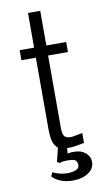

<svg xmlns="http://www.w3.org/2000/svg" viewBox="-93 -734 518 921"><g transform="rotate(-10 166.5 -273.5)"><path d="M125 41 139.6 47.9Q144.5 43.9 155.3 43Q163.1 42 172.9 42Q201.2 42 210.9 46.9Q223.6 53.7 223.6 73.2Q223.6 87.9 208 94.7Q192.4 102.5 163.1 102.5Q145.5 102.5 125 96.7Q105.5 91.8 94.7 85L85.9 104.5Q99.6 119.1 121.1 128.9Q148.4 141.6 185.5 141.6Q232.4 141.6 261.7 121.1Q291 101.6 291 69.3Q291 43 270.5 25.4Q249 6.8 217.8 6.8Q207 6.8 198.2 6.8Q190.4 7.8 182.6 9.8L184.6 -16.6H195.3Q210.9 -16.6 229.5 -19.5Q247.1 -22.5 268.6 -27.3V-75.2L258.8 -73.2Q241.2 -69.3 232.4 -68.4Q219.7 -65.4 210.9 -65.4Q186.5 -65.4 178.7 -79.1Q171.9 -90.8 171.9 -121.1V-469.7H268.6V-518.6H171.9V-687.5H112.3V-518.6H42V-469.7H112.3V-121.1Q112.3 -85.9 118.2 -63.5Q125 -40 141.6 -26.4Z"/></g></svg>

Font: Dotum
Style: Regular
Weight: 400
Version: Version 2.21